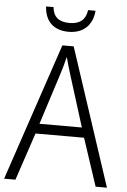

<svg xmlns="http://www.w3.org/2000/svg" viewBox="-60 -953 658 997"><g transform="rotate(5 268.5 -455.0)"><path d="M397 -910H358C352 -860 321 -835 268 -835C213 -835 183 -858 178 -910H139C144 -832 189 -789 267 -789C344 -789 391 -835 397 -910ZM477 0H536L300 -716H241L0 0H59L142 -248H395ZM297 -562 379 -300H158L242 -562C251 -590 261 -624 269 -658C277 -627 289 -587 297 -562Z"/></g></svg>

Font: Noto Sans SemiCondensed Light
Style: Regular
Weight: 300
Width: 4
Designer: Monotype Design Team
Foundry: Monotype Imaging Inc.
Version: Version 2.013